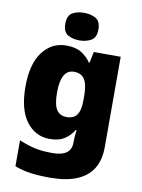

<svg xmlns="http://www.w3.org/2000/svg" viewBox="-106 -847 856 1159"><g transform="rotate(10 321.5 -268.0)"><path d="M243 -563Q301 -563 336.5 -540.5Q372 -518 394 -485H398L412 -553H577V1Q577 79 545 132Q513 185 447.5 212.5Q382 240 282 240Q215 240 164 233Q113 226 66 208V49Q116 70 161 80.5Q206 91 271 91Q329 91 357.5 70Q386 49 386 9V-1Q386 -14 387.5 -32Q389 -50 392 -70H386Q367 -37 332 -13.5Q297 10 240 10Q152 10 97 -63Q42 -136 42 -276Q42 -416 98 -489.5Q154 -563 243 -563ZM315 -415Q289 -415 271 -399Q253 -383 244.5 -351.5Q236 -320 236 -273Q236 -201 256 -169.5Q276 -138 318 -138Q341 -138 357 -145.5Q373 -153 382.5 -167.5Q392 -182 396.5 -204Q401 -226 401 -256V-279Q401 -322 393.5 -352.5Q386 -383 367.5 -399Q349 -415 315 -415ZM314 -776Q355 -776 385.5 -759Q416 -742 416 -691Q416 -642 385.5 -624.5Q355 -607 314 -607Q272 -607 242.5 -624.5Q213 -642 213 -691Q213 -742 242.5 -759Q272 -776 314 -776Z"/></g></svg>

Font: Noto Sans Hebrew Black
Style: Regular
Weight: 900
Designer: Monotype Design Team
Foundry: Monotype Imaging Inc.
Version: Version 2.003